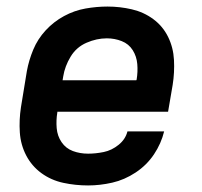

<svg xmlns="http://www.w3.org/2000/svg" viewBox="-20 -558 616 586"><path d="M249 8Q285 8 322.5 -0.5Q360 -9 394 -31.5Q428 -54 450 -87Q472 -120 481 -157H369Q363 -133 342 -116Q321 -99 296.5 -94Q272 -89 249 -89Q224 -89 202.5 -97Q181 -105 168 -124Q155 -143 153 -167Q151 -191 155 -215V-217H493L507 -299Q513 -337 511 -375Q509 -413 493 -445.5Q477 -478 448 -499.5Q419 -521 382.5 -529.5Q346 -538 308 -538Q275 -538 241 -532Q207 -526 175.5 -509Q144 -492 119.5 -465.5Q95 -439 81.5 -406.5Q68 -374 62 -341L44 -231Q38 -192 40.5 -154Q43 -116 60 -83.5Q77 -51 106.5 -29.5Q136 -8 173 0Q210 8 249 8ZM396 -313H171L173 -325Q178 -356 195.5 -385Q213 -414 244 -427.5Q275 -441 306 -441Q330 -441 351.5 -432.5Q373 -424 385 -405Q397 -386 399 -362.5Q401 -339 397 -315Z"/></svg>

Font: Iosevka Sparkle SmBdObl
Style: Regular
Weight: 600
Italic angle: -9°
Designer: Belleve Invis
Foundry: Belleve Invis
Version: Version 4.5.0; ttfautohint (v1.8.3)